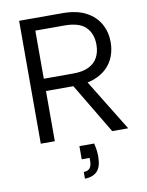

<svg xmlns="http://www.w3.org/2000/svg" viewBox="-100 -770 825 1077"><g transform="rotate(-10 313.0 -232.0)"><path d="M380 51Q385 71 387.5 90Q390 109 390 125Q390 185 365 210.5Q340 236 295 236V198Q319 198 330 184Q341 170 341 143V126H296V51ZM489 -493Q489 -556 452 -593Q415 -630 331 -630H165V-356H332Q387 -356 421.5 -373Q456 -390 472.5 -421Q489 -452 489 -493ZM331 -700Q413 -700 465.5 -672Q518 -644 544 -597.5Q570 -551 570 -493Q570 -452 556.5 -415Q543 -378 514 -349Q485 -320 440 -303Q395 -286 332 -286H165V0H85V-700ZM389 -316 583 0H492L303 -316Z"/></g></svg>

Font: Albert Sans
Style: Regular
Weight: 400
Designer: Andreas Rasmussen
Foundry: a.Foundry
Version: Version 1.025